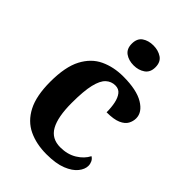

<svg xmlns="http://www.w3.org/2000/svg" viewBox="-227 -870 981 981"><g transform="rotate(45 263.5 -380.0)"><path d="M295 10Q222 10 166 -16.5Q110 -43 78.5 -103.5Q47 -164 47 -266Q47 -374 79.5 -435.5Q112 -497 167.5 -523Q223 -549 292 -549Q389 -549 439.5 -518.5Q490 -488 490 -444Q490 -423 479.5 -403.5Q469 -384 441 -371.5Q413 -359 361 -359Q361 -394 355 -423Q349 -452 335 -470Q321 -488 296 -488Q267 -488 245.5 -468.5Q224 -449 212.5 -401Q201 -353 201 -267Q201 -166 229 -115.5Q257 -65 320 -65Q372 -65 410 -88.5Q448 -112 465 -146Q477 -139 483 -126.5Q489 -114 489 -100Q489 -75 468.5 -49.5Q448 -24 405.5 -7Q363 10 295 10ZM289 -626Q253 -626 228.5 -643.5Q204 -661 204 -698Q204 -736 228.5 -753Q253 -770 289 -770Q324 -770 349.5 -753Q375 -736 375 -698Q375 -661 349.5 -643.5Q324 -626 289 -626Z"/></g></svg>

Font: NotoSerif-Bold
Style: Regular
Weight: 700
Designer: Monotype Design Team
Foundry: Monotype Imaging Inc.
Version: Version 2.007; ttfautohint (v1.8) -l 8 -r 50 -G 200 -x 14 -D